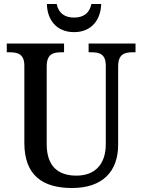

<svg xmlns="http://www.w3.org/2000/svg" viewBox="-20 -932 714 962"><path d="M351 -771C442 -771 485 -837 487 -912H438C428 -864 396 -844 351 -844C306 -844 274 -864 264 -912H215C216 -837 260 -771 351 -771ZM341 10C494 10 572 -73 572 -207V-599C572 -661 604 -670 645 -670H659V-714H424V-670H438C479 -670 510 -661 510 -603V-209C510 -115 461 -52 363 -52C275 -52 214 -95 214 -210V-599C214 -661 246 -670 287 -670H301V-714H14V-670H29C69 -670 102 -661 102 -603V-216C102 -53 194 10 341 10Z"/></svg>

Font: Noto Serif SemiCondensed Medium
Style: Regular
Weight: 500
Width: 4
Designer: Monotype Design Team
Foundry: Monotype Imaging Inc.
Version: Version 2.014